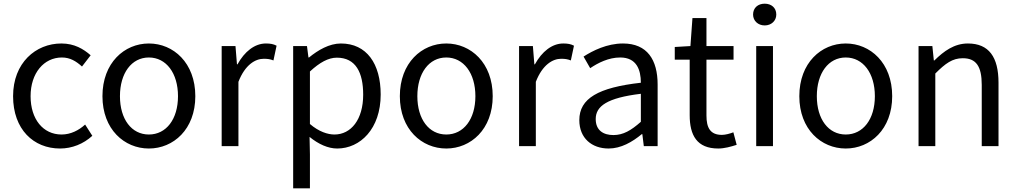

<svg xmlns="http://www.w3.org/2000/svg" viewBox="-20 -793 5524 1042"><path d="M306 13C371 13 433 -12 481 -56L442 -117C408 -86 364 -63 314 -63C214 -63 146 -146 146 -271C146 -396 218 -481 316 -481C360 -481 393 -461 425 -432L472 -493C433 -527 384 -557 313 -557C174 -557 51 -452 51 -271C51 -91 162 13 306 13Z M788 13C921 13 1040 -91 1040 -271C1040 -452 921 -557 788 -557C655 -557 536 -452 536 -271C536 -91 655 13 788 13ZM788 -63C694 -63 631 -146 631 -271C631 -396 694 -481 788 -481C882 -481 946 -396 946 -271C946 -146 882 -63 788 -63Z M1183 0H1274V-349C1310 -442 1366 -474 1411 -474C1433 -474 1446 -472 1464 -465L1481 -545C1464 -554 1447 -557 1423 -557C1362 -557 1307 -513 1269 -444H1266L1258 -543H1183Z M1571 229H1662V45L1660 -50C1709 -10 1761 13 1810 13C1935 13 2046 -94 2046 -280C2046 -447 1970 -557 1830 -557C1767 -557 1706 -521 1657 -481H1654L1646 -543H1571ZM1795 -63C1759 -63 1711 -78 1662 -120V-405C1715 -454 1762 -480 1808 -480C1911 -480 1951 -399 1951 -279C1951 -144 1885 -63 1795 -63Z M2402 13C2535 13 2654 -91 2654 -271C2654 -452 2535 -557 2402 -557C2269 -557 2150 -452 2150 -271C2150 -91 2269 13 2402 13ZM2402 -63C2308 -63 2245 -146 2245 -271C2245 -396 2308 -481 2402 -481C2496 -481 2560 -396 2560 -271C2560 -146 2496 -63 2402 -63Z M2797 0H2888V-349C2924 -442 2980 -474 3025 -474C3047 -474 3060 -472 3078 -465L3095 -545C3078 -554 3061 -557 3037 -557C2976 -557 2921 -513 2883 -444H2880L2872 -543H2797Z M3283 13C3350 13 3411 -22 3463 -65H3466L3474 0H3549V-334C3549 -468 3493 -557 3361 -557C3274 -557 3197 -518 3147 -486L3183 -423C3226 -452 3283 -481 3346 -481C3435 -481 3458 -414 3458 -344C3227 -318 3124 -259 3124 -141C3124 -43 3192 13 3283 13ZM3309 -60C3255 -60 3213 -85 3213 -147C3213 -217 3275 -262 3458 -284V-132C3405 -85 3362 -60 3309 -60Z M3878 13C3911 13 3947 3 3978 -7L3960 -75C3942 -68 3917 -61 3898 -61C3835 -61 3814 -99 3814 -166V-469H3961V-543H3814V-695H3738L3727 -543L3642 -538V-469H3723V-168C3723 -59 3762 13 3878 13Z M4084 0H4175V-543H4084ZM4130 -655C4166 -655 4193 -680 4193 -714C4193 -751 4166 -773 4130 -773C4094 -773 4067 -751 4067 -714C4067 -680 4094 -655 4130 -655Z M4570 13C4703 13 4822 -91 4822 -271C4822 -452 4703 -557 4570 -557C4437 -557 4318 -452 4318 -271C4318 -91 4437 13 4570 13ZM4570 -63C4476 -63 4413 -146 4413 -271C4413 -396 4476 -481 4570 -481C4664 -481 4728 -396 4728 -271C4728 -146 4664 -63 4570 -63Z M4965 0H5056V-394C5111 -449 5149 -477 5205 -477C5277 -477 5308 -434 5308 -332V0H5399V-344C5399 -483 5347 -557 5233 -557C5159 -557 5103 -516 5051 -465H5048L5040 -543H4965Z"/></svg>

Font: Squished Noto Sans CJK JP Regular
Style: Regular
Weight: 400
Designer: Ryoko NISHIZUKA (kana & ideographs); Paul D. Hunt (Latin, Greek & Cyrillic); Wenlong ZHANG (bopomofo); Sandoll Communica
Foundry: Adobe Systems Incorporated
Version: Version 1.004;PS 1.004;hotconv 1.0.82;makeotf.lib2.5.63406